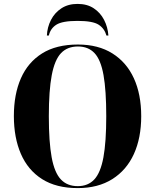

<svg xmlns="http://www.w3.org/2000/svg" viewBox="-20 -953 794 983"><path d="M378 10Q268 10 195.5 -36Q123 -82 87 -165Q51 -248 51 -359Q51 -470 87 -552Q123 -634 195.5 -679.5Q268 -725 379 -725Q483 -725 555.5 -679.5Q628 -634 665.5 -552Q703 -470 703 -358Q703 -247 665.5 -164.5Q628 -82 555 -36Q482 10 378 10ZM378 0Q431 0 463 -34.5Q495 -69 509.5 -147.5Q524 -226 524 -358Q524 -490 510 -568.5Q496 -647 464 -681Q432 -715 379 -715Q325 -715 292.5 -681Q260 -647 245 -568.5Q230 -490 230 -358Q230 -226 244.5 -147.5Q259 -69 291.5 -34.5Q324 0 378 0ZM220 -771Q222 -814 241 -851Q260 -888 294.5 -910.5Q329 -933 377 -933Q426 -933 460 -910.5Q494 -888 513 -851Q532 -814 535 -771H525Q515 -807 485 -826.5Q455 -846 377 -846Q299 -846 268.5 -826.5Q238 -807 230 -771Z"/></svg>

Font: Noto Serif Display SemiCondensed ExtraBold
Style: Regular
Weight: 800
Width: 4
Designer: Monotype Design Team
Foundry: Monotype Imaging Inc.
Version: Version 2.009